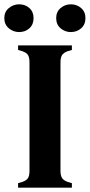

<svg xmlns="http://www.w3.org/2000/svg" viewBox="-61 -872 417 892"><path d="M23 0V-21L43 -27Q63 -34 69.5 -45.5Q76 -57 76 -78V-583Q76 -604 69.5 -615.5Q63 -627 43 -634L23 -640V-661H273V-640L253 -634Q234 -627 227 -615.5Q220 -604 220 -583V-78Q220 -57 227 -45.5Q234 -34 253 -27L273 -21V0ZM28 -723Q1 -723 -20 -740.5Q-41 -758 -41 -788Q-41 -817 -20 -834.5Q1 -852 28 -852Q56 -852 75.5 -834.5Q95 -817 95 -788Q95 -758 75.5 -740.5Q56 -723 28 -723ZM268 -723Q241 -723 220.5 -740.5Q200 -758 200 -788Q200 -817 220.5 -834.5Q241 -852 268 -852Q296 -852 316 -834.5Q336 -817 336 -788Q336 -758 316 -740.5Q296 -723 268 -723Z"/></svg>

Font: DeepMind Serif Text
Style: Regular
Weight: 400
Designer: Frank Grießhammer / Modifications: Colophon Foundry
Foundry: Colophon Foundry
Version: Version 5.003; ttfautohint (v1.8.2)